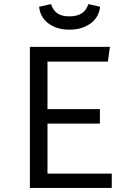

<svg xmlns="http://www.w3.org/2000/svg" viewBox="-20 -918 640 938"><path d="M212 -385H468V-314H212V-70H526V0H126V-689H517L507 -617H212ZM171 -885 229 -898Q240 -866 261.5 -852Q283 -838 319 -838Q355 -838 378 -852Q401 -866 412 -898L469 -885Q463 -832 421 -802.5Q379 -773 319 -773Q259 -773 218 -802.5Q177 -832 171 -885Z"/></svg>

Font: FiraDG Mono
Style: Regular
Weight: 400
Designer: Carrois Corporate & Edenspiekermann AG
Foundry: Carrois Corporate GbR & Edenspiekermann AG
Version: Version 3.206